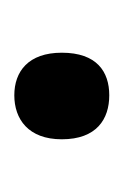

<svg xmlns="http://www.w3.org/2000/svg" viewBox="29 -218 176 275"><g transform="rotate(90 117.5 -81.0)"><path d="M117 -13C151 -13 180 -33 180 -81C180 -131 151 -149 117 -149C83 -149 56 -131 56 -81C56 -33 83 -13 117 -13Z"/></g></svg>

Font: Noto Sans Gunjala Gondi Medium
Style: Regular
Weight: 500
Designer: Ek Type
Foundry: Ek Type
Version: Version 1.004